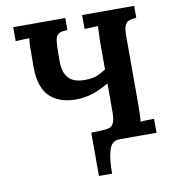

<svg xmlns="http://www.w3.org/2000/svg" viewBox="-93 -783 954 1043"><g transform="rotate(-10 383.5 -261.5)"><path d="M368 177V-62L430 -64Q453 -65 468.5 -70Q484 -75 492.5 -94Q501 -113 501 -153V-310Q462 -287 416.5 -270.5Q371 -254 319 -254Q225 -254 173.5 -304.5Q122 -355 121 -467Q121 -545 122 -579Q123 -613 125 -626Q109 -625 85 -624.5Q61 -624 50 -623V-700H337V-634Q310 -633 295 -627Q280 -621 274 -604.5Q268 -588 267 -556Q266 -524 266 -470Q267 -409 295.5 -379.5Q324 -350 383 -350Q427 -350 453 -361Q479 -372 501 -387V-536Q501 -563 502.5 -588Q504 -613 505 -626Q489 -625 465 -624.5Q441 -624 430 -623V-700H717V-634Q695 -633 679 -628Q663 -623 654.5 -605.5Q646 -588 646 -547V-164Q646 -137 645 -112Q644 -87 642 -74Q658 -76 682.5 -76.5Q707 -77 717 -77V0H512Q469 0 454.5 49.5Q440 99 441 177Z"/></g></svg>

Font: Lora
Style: Bold
Weight: 700
Designer: Olga Karpushina, Alexei Vanyashin (Cyrillic)
Foundry: Cyreal
Version: Version 3.006; ttfautohint (v1.8.4.7-5d5b);gftools[0.9.30]